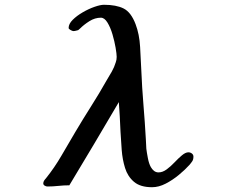

<svg xmlns="http://www.w3.org/2000/svg" viewBox="-20 -778 1040 803"><path d="M789 -123Q789 -111 784 -103.5Q779 -96 772 -88Q754 -68 728 -46.5Q702 -25 673 -10Q644 5 616 5Q567 5 540.5 -17.5Q514 -40 503 -75.5Q492 -111 489 -151Q486 -191 484 -227Q483 -259 481 -289.5Q479 -320 477 -351Q375 -177 270 -3Q247 -3 224 -0.5Q201 2 178 2Q173 2 167 -1.5Q161 -5 161 -11Q161 -17 164.5 -22.5Q168 -28 172 -32Q208 -77 237 -127Q266 -177 295 -226Q327 -280 361 -333.5Q395 -387 426 -442Q437 -460 447.5 -478.5Q458 -497 464 -517Q466 -522 467 -528Q468 -534 468 -540Q468 -552 463.5 -578.5Q459 -605 450.5 -634Q442 -663 429.5 -683.5Q417 -704 402 -704Q377 -704 354 -689.5Q331 -675 314 -658Q310 -654 307 -652Q303 -651 297.5 -649.5Q292 -648 287 -648Q283 -648 275 -652.5Q267 -657 267 -661Q267 -678 284 -695Q301 -712 326 -726.5Q351 -741 375.5 -749.5Q400 -758 415 -758Q466 -758 497 -742.5Q528 -727 547 -677Q563 -635 566 -581.5Q569 -528 571 -484Q574 -411 580 -339Q586 -267 590 -195Q591 -185 591 -175.5Q591 -166 592 -156Q594 -140 598.5 -116.5Q603 -93 611 -79Q616 -70 624 -63.5Q632 -57 643 -57Q660 -57 677 -69.5Q694 -82 710 -99Q726 -116 741 -128.5Q756 -141 768 -141Q776 -141 782.5 -136Q789 -131 789 -123Z"/></svg>

Font: Kaisei Opti
Style: Bold
Weight: 700
Designer: Font-Kai, 金井和夫
Foundry: KAZUO KANAI
Version: Version 5.003